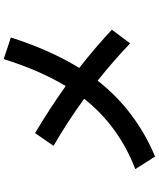

<svg xmlns="http://www.w3.org/2000/svg" viewBox="70 -906 860 1040"><g transform="rotate(-90 500.0 -386.0)"><path d="M785 -111Q694 -199 583 -287Q422 -81 172 24L104 -83Q337 -173 485 -360Q360 -451 230 -526L299 -626Q429 -549 554 -460Q639 -601 700 -796L817 -757Q748 -542 652 -387Q771 -293 859 -210Z"/></g></svg>

Font: IBM Plex Sans JP SemiBold
Style: Regular
Weight: 600
Designer: Mike Abbink; Paul van der Laan; Pieter van Rosmalen; Wujin Sim; Yejin Wi; Jinhee Kim; Boomi Park; Yona Kim; Kichan Ma
Foundry: Sandoll Inc.
Version: Version 1.001